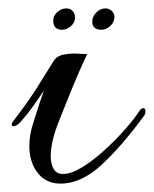

<svg xmlns="http://www.w3.org/2000/svg" viewBox="-20 -421 367 458"><path d="M124 17Q90 17 70 -8.5Q50 -34 50 -73Q50 -101 60 -130Q65 -146 72 -167.5Q79 -189 85 -205Q72 -186 58.5 -167Q45 -148 29 -130Q20 -120 12 -120Q8 -120 8 -124Q8 -128 13 -134Q48 -179 71.5 -217Q95 -255 107 -274Q115 -288 133 -291Q151 -294 164 -293Q168 -293 173 -292.5Q178 -292 188 -292Q182 -280 169.5 -251.5Q157 -223 144 -190.5Q131 -158 121 -133Q112 -111 106.5 -89Q101 -67 101 -49Q101 -30 108 -18Q115 -6 130 -6Q150 -6 176 -22Q202 -38 228.5 -62Q255 -86 277.5 -111.5Q300 -137 313 -157Q317 -163 322 -163Q327 -163 327 -155Q327 -149 323 -144Q271 -73 222.5 -28Q174 17 124 17ZM222 -350Q200 -350 200 -370Q200 -381 209.5 -391Q219 -401 232 -401Q240 -401 246.5 -395Q253 -389 253 -381Q253 -368 243 -359Q233 -350 222 -350ZM128 -350Q107 -350 107 -372Q107 -384 117 -392.5Q127 -401 138 -401Q148 -401 153.5 -394.5Q159 -388 159 -380Q159 -367 149 -358.5Q139 -350 128 -350Z"/></svg>

Font: Gwendolyn
Style: Bold
Weight: 700
Designer: Robert E. Leuschke
Foundry: Robert E. Leuschke
Version: Version 1.010; ttfautohint (v1.8.3)